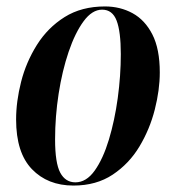

<svg xmlns="http://www.w3.org/2000/svg" viewBox="-20 -566 545 596"><path d="M208 10Q128 10 79 -41Q30 -92 30 -195Q30 -251 45.5 -312Q61 -373 94.5 -426.5Q128 -480 180.5 -513Q233 -546 306 -546Q353 -546 391.5 -525Q430 -504 453 -459Q476 -414 476 -341Q476 -287 460.5 -226Q445 -165 413 -111.5Q381 -58 330 -24Q279 10 208 10ZM214 0Q248 0 274 -36.5Q300 -73 318 -132.5Q336 -192 345.5 -261.5Q355 -331 355 -398Q355 -468 342 -502Q329 -536 297 -536Q266 -536 239.5 -500Q213 -464 193 -405Q173 -346 162 -275Q151 -204 151 -133Q151 -60 167 -30Q183 0 214 0Z"/></svg>

Font: Noto Serif Display ExtraCondensed
Style: Bold Italic
Weight: 700
Width: 2
Italic angle: -12°
Designer: Monotype Design Team
Foundry: Monotype Imaging Inc.
Version: Version 2.009